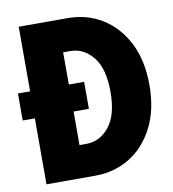

<svg xmlns="http://www.w3.org/2000/svg" viewBox="-79 -770 759 840"><g transform="rotate(-10 300.0 -350.0)"><path d="M60 0V-293H6V-413H60V-700H277Q362 -700 430 -658.5Q498 -617 538.5 -538.5Q579 -460 579 -350Q579 -240 538.5 -161.5Q498 -83 430 -41.5Q362 0 277 0ZM232 -144H264Q323 -144 364.5 -195.5Q406 -247 406 -350Q406 -454 364.5 -505Q323 -556 264 -556H232V-413H300V-293H232Z"/></g></svg>

Font: Red Hat Mono
Style: Bold
Weight: 700
Monospace: yes
Designer: Pentagram, MCKL
Foundry: Pentagram, MCKL
Version: Version 1.023; ttfautohint (v1.8.3)